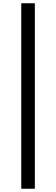

<svg xmlns="http://www.w3.org/2000/svg" viewBox="-20 -870 344 1173"><path d="M109.9 283.2V-850.1H192.9V283.2Z"/></svg>

Font: Noto Serif JP Black
Style: Regular
Weight: 900
Designer: Ryoko NISHIZUKA  (kana & ideographs); Frank Grießhammer (Latin, Greek & Cyrillic); Wenlong ZHANG  (bopomofo); Sandoll Co
Foundry: Adobe Systems Incorporated
Version: Version 1.001;PS 1.001;hotconv 16.6.54;makeotf.lib2.5.65590